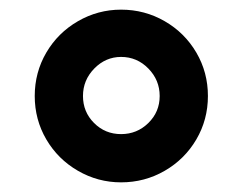

<svg xmlns="http://www.w3.org/2000/svg" viewBox="-20 -834 503 398"><path d="M52 -635Q52 -684 76 -725Q100 -766 141.5 -790Q183 -814 231 -814Q280 -814 321.5 -790Q363 -766 387 -725Q411 -684 411 -635Q411 -586 387 -545Q363 -504 321.5 -480Q280 -456 231 -456Q183 -456 141.5 -480Q100 -504 76 -545Q52 -586 52 -635ZM311 -635Q311 -668 287.5 -692Q264 -716 231 -716Q199 -716 175.5 -692Q152 -668 152 -635Q152 -602 175 -579Q198 -556 231 -556Q264 -556 287.5 -579Q311 -602 311 -635Z"/></svg>

Font: 카카오 큰글씨 ExtraBold
Style: Regular
Weight: 800
Designer: Park Young-rak; Lee Sang-min; Kim Jung-jin; Min Bon; Park Min-gyu;
Foundry: Kakao Corporation
Version: Version 2.003